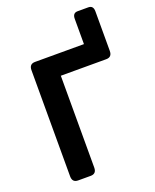

<svg xmlns="http://www.w3.org/2000/svg" viewBox="-161 -975 858 1066"><g transform="rotate(-20 268.5 -442.0)"><path d="M112.3 0Q78.1 0 78.1 -36.6V-663.6Q78.1 -700.2 112.3 -700.2H401.4V-849.6Q401.4 -883.8 430.7 -883.8H494.1Q523.4 -883.8 523.4 -849.6V-615.7Q523.4 -579.1 489.3 -579.1H220.7V-36.6Q220.7 0 186.5 0Z"/></g></svg>

Font: Istok Web
Style: Bold
Weight: 700
Designer: Andrey V. Panov
Foundry: Andrey V. Panov
Version: Version 1.0.2g